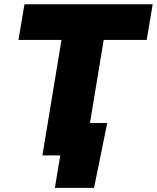

<svg xmlns="http://www.w3.org/2000/svg" viewBox="-20 -748 755 924"><path d="M68.8 -555.7 97.7 -727.5H714.8L686 -555.7H479L387.2 0H184.1L275.9 -555.7ZM244.1 156.2 270 0H223.1L249 -156.2H496.1L432.6 156.2Z"/></svg>

Font: Inter Display Black
Style: Italic
Weight: 900
Italic angle: -9.39999°
Designer: Rasmus Andersson
Foundry: rsms
Version: Version 4.000;git-a52131595